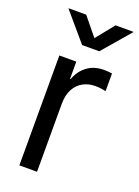

<svg xmlns="http://www.w3.org/2000/svg" viewBox="-141 -797 622 858"><g transform="rotate(20 170.0 -367.5)"><path d="M64.9 0V-522.5H145.5V-440.4H148.4Q162.6 -481 195.1 -505.6Q227.5 -530.3 276.4 -530.3Q287.1 -530.3 297.4 -529.3Q307.6 -528.3 313.5 -527.3V-443.4Q308.6 -444.8 294.4 -447Q280.3 -449.2 262.2 -449.2Q231.4 -449.2 205.6 -435.3Q179.7 -421.4 164.3 -393.3Q148.9 -365.2 148.9 -322.8V0ZM115.2 -734.9 185.5 -648.9 254.9 -734.9H339.8V-733.4L226.1 -601.1H144.5L31.7 -733.4V-734.9Z"/></g></svg>

Font: Inter 28pt
Style: Regular
Weight: 400
Designer: Rasmus Andersson
Foundry: rsms
Version: Version 4.001;git-66647c0bb